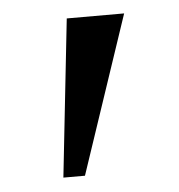

<svg xmlns="http://www.w3.org/2000/svg" viewBox="-35 -859 364 390"><g transform="rotate(-5 147.0 -664.0)"><path d="M231.5 -825 123.5 -503.5H79.5L114.5 -825Z"/></g></svg>

Font: Merriweather 60pt Medium
Style: Regular
Weight: 500
Version: Version 2.100